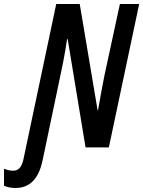

<svg xmlns="http://www.w3.org/2000/svg" viewBox="-130 -734 713 956"><path d="M-52 202C32 202 68 136 83 60L168 -345C176 -382 194 -467 204 -539H207L296 0H412L563 -714H467L390 -358C382 -316 369 -251 358 -185H356L267 -714H150L-12 53C-20 95 -35 116 -65 116C-78 116 -94 113 -110 106V191C-94 197 -80 202 -52 202Z"/></svg>

Font: Noto Sans UI Condensed Medium
Style: Italic
Weight: 500
Width: 3
Italic angle: -12°
Designer: Monotype Design Team
Foundry: Monotype Imaging Inc.
Version: Version 1.901